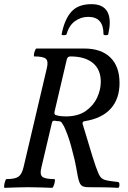

<svg xmlns="http://www.w3.org/2000/svg" viewBox="-22 -899 616 922"><path d="M0 3Q-3 3 -2 -7.5Q-1 -18 2.5 -28.5Q6 -39 9 -39Q50 -39 66.5 -50.5Q83 -62 91 -96L203 -572Q211 -605 198.5 -616.5Q186 -628 143 -628Q140 -628 141 -637.5Q142 -647 146 -656.5Q150 -666 153 -666H382Q464 -666 508 -623Q552 -580 552 -500Q552 -424 509.5 -377Q467 -330 384 -317Q372 -315 375 -303Q387 -265 398.5 -225.5Q410 -186 420.5 -152.5Q431 -119 438 -99Q451 -63 458.5 -52Q466 -41 479 -36Q490 -32 509 -29.5Q528 -27 545 -25Q552 -24 551.5 -10.5Q551 3 544 3Q511 1 475.5 0.5Q440 0 403 0Q377 0 367.5 -10Q358 -20 352 -50Q349 -67 342.5 -101.5Q336 -136 328 -164Q312 -231 293 -275Q289 -285 285.5 -292Q282 -299 277 -306Q272 -316 262 -317Q257 -317 252 -317.5Q247 -318 243 -319Q229 -322 227 -308L177 -96Q168 -62 181 -50.5Q194 -39 239 -39Q243 -39 241.5 -28.5Q240 -18 236 -7.5Q232 3 228 3Q200 2 169.5 1Q139 0 114 0Q87 0 59 1Q31 2 0 3ZM294 -340Q352 -340 389 -365.5Q426 -391 444 -429.5Q462 -468 462 -506Q462 -565 424 -596.5Q386 -628 316 -628Q303 -628 299 -615L240 -363Q236 -347 251 -345Q262 -342 273 -341Q284 -340 294 -340ZM274 -735Q288 -806 320.5 -842.5Q353 -879 417 -879Q505 -879 505 -790Q505 -777 503 -763.5Q501 -750 498 -735Q497 -730 486 -730Q475 -730 475 -735Q475 -818 402 -818Q366 -818 337.5 -797Q309 -776 298 -735Q296 -730 284.5 -730Q273 -730 274 -735Z"/></svg>

Font: Junicode Two Beta Condensed Medium
Style: Italic
Weight: 500
Width: 3
Italic angle: -9°
Version: Version 1.053; ttfautohint (v1.8.4)